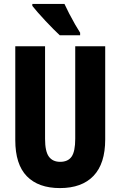

<svg xmlns="http://www.w3.org/2000/svg" viewBox="-20 -950 614 980"><path d="M517 -238Q517 -115 457.5 -52.5Q398 10 286 10Q176 10 117 -50.5Q58 -111 58 -235V-714H210V-241Q210 -177 229.5 -150.5Q249 -124 287 -124Q327 -124 345.5 -150.5Q364 -177 364 -242V-714H517ZM309 -930Q318 -910 333 -881Q348 -852 363.5 -825Q379 -798 389 -783V-770H285Q272 -782 252.5 -801.5Q233 -821 212 -843.5Q191 -866 173 -886.5Q155 -907 145 -920V-930Z"/></svg>

Font: Noto Sans Lao Looped ExtraCondensed ExtraBold
Style: Regular
Weight: 800
Width: 2
Designer: Mark Frömberg, Ben Mitchell
Foundry: The Fontpad Ltd
Version: Version 1.002; ttfautohint (v1.8.4.7-5d5b)